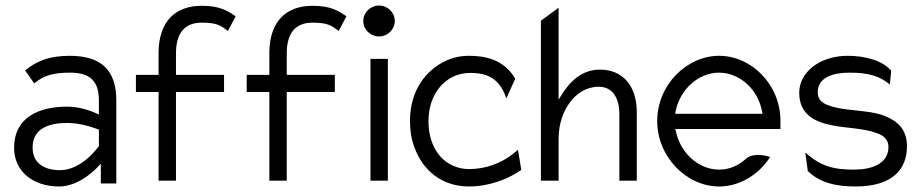

<svg xmlns="http://www.w3.org/2000/svg" viewBox="-20 -664 3339 695"><path d="M194 11C272 11 336 -62 336 -62L345 -72V0H401V-301C401 -412 344 -462 233 -462C156 -462 111 -442 71 -409L104 -362C139 -392 176 -401 233 -401C304 -401 338 -373 338 -300V-250L330 -253C330 -253 280 -278 224 -278C116 -278 31 -236 31 -129C31 -44 99 11 194 11ZM224 -219C279 -219 334 -196 334 -196L338 -195V-135L337 -134C337 -134 278 -48 197 -48C141 -48 98 -73 98 -130C98 -201 160 -219 224 -219Z M554 -331V-10H617V-331H791V-393H617V-471C617 -541 646 -582 710 -582C767 -582 779 -571 805 -552L833 -605C802 -626 775 -643 710 -643C613 -643 556 -585 554 -477V-393H472V-331Z M955 -331V-10H1018V-331H1192V-393H1018V-471C1018 -541 1047 -582 1111 -582C1168 -582 1180 -571 1206 -552L1234 -605C1203 -626 1176 -643 1111 -643C1014 -643 957 -585 955 -477V-393H873V-331Z M1352 -532C1383 -532 1409 -557 1409 -588C1409 -619 1383 -644 1352 -644C1321 -644 1295 -619 1295 -588C1295 -557 1321 -532 1352 -532ZM1384 -10V-451H1321V-10Z M1480 -131C1510 -48 1578 11 1678 11C1749 11 1819 -15 1867 -49L1855 -122L1837 -107C1795 -74 1740 -52 1678 -52C1657 -52 1637 -56 1618 -65C1567 -88 1531 -145 1531 -226C1531 -250 1535 -274 1542 -295C1563 -354 1611 -400 1683 -400C1747 -400 1789 -378 1813 -308L1845 -379C1804 -450 1734 -462 1678 -462C1647 -462 1620 -456 1594 -444C1523 -411 1464 -338 1464 -226C1464 -192 1469 -160 1480 -131Z M2002 -10V-161C2002 -218 2020 -264 2045 -296C2067 -325 2102 -350 2147 -350C2200 -350 2222 -306 2222 -250V-10H2285V-258C2285 -351 2236 -412 2152 -412C2084 -412 2041 -367 2010 -316L2002 -303V-636L1938 -589V-10Z M2583 11C2657 11 2726 -31 2768 -96C2752 -101 2707 -112 2681 -90C2654 -65 2621 -50 2583 -50C2509 -50 2442 -110 2426 -191L2424 -197H2805V-227C2805 -358 2700 -462 2583 -462C2466 -462 2359 -357 2359 -226C2359 -95 2466 11 2583 11ZM2425 -258C2440 -340 2508 -401 2583 -401C2658 -401 2725 -340 2739 -258L2740 -252H2424Z M2994 -210C3042 -200 3106 -200 3151 -183C3173 -176 3196 -163 3196 -132C3196 -71 3136 -50 3071 -50C2995 -50 2950 -63 2895 -112L2904 -45C2950 0 3012 11 3077 11C3217 11 3263 -57 3263 -134C3263 -197 3228 -226 3183 -244C3125 -268 3038 -260 2978 -283C2959 -290 2940 -301 2940 -330C2940 -385 2997 -401 3055 -401C3123 -401 3165 -389 3201 -358L3206 -408C3174 -446 3109 -462 3049 -462C2943 -462 2873 -399 2873 -329C2873 -249 2930 -222 2994 -210Z"/></svg>

Font: Charger Pro
Style: LitNar
Weight: 300
Designer: Jasper
Foundry: Cannot Into Space Fonts
Version: Version 1.09